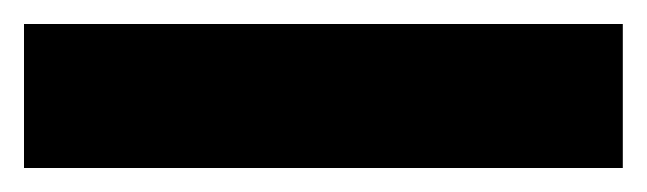

<svg xmlns="http://www.w3.org/2000/svg" viewBox="-22 -900 539 160"><path d="M497 -760H-2V-880H497Z"/></svg>

Font: Noto Sans Tamil ExtraCondensed Black
Style: Regular
Weight: 900
Width: 2
Designer: Jelle Bosma - Monotype Design Team
Foundry: Monotype Imaging Inc.
Version: Version 2.004; ttfautohint (v1.8.4.7-5d5b)